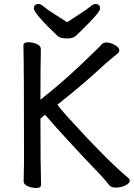

<svg xmlns="http://www.w3.org/2000/svg" viewBox="-20 -922 670 959"><path d="M161 17Q141 17 119.5 8.5Q98 0 98 -17L100 -112Q100 -589 97 -695Q97 -711 122 -711Q142 -711 163 -702.5Q184 -694 184 -677Q182 -588 182 -424Q285 -505 380 -595Q475 -685 485 -697.5Q495 -710 513 -710Q530 -710 553 -697.5Q576 -685 576 -670Q576 -662 565.5 -653Q555 -644 535 -628Q515 -612 451.5 -554Q388 -496 273 -404Q268 -404 268 -400Q268 -393 326 -329Q513 -123 622 -32Q628 -27 628 -20Q628 -6 605.5 4.5Q583 15 559 15Q533 15 524 1Q507 -21 485 -45Q303 -235 205 -349L182 -330Q182 -111 185 1Q185 17 161 17ZM315 -730Q283 -730 270 -740Q149 -855 149 -880Q149 -902 173 -902Q183 -902 199 -888.5Q215 -875 249 -853.5Q283 -832 315 -811Q347 -832 380.5 -853.5Q414 -875 430 -888.5Q446 -902 456 -902Q480 -902 480 -880Q480 -860 392 -775Q372 -756 359 -743Q346 -730 315 -730Z"/></svg>

Font: LXGW WenKai TC
Style: Bold
Weight: 700
Designer: LXGW / Fontworks Inc.
Foundry: LXGW / Fontworks Inc.
Version: Version 1.330;April 28, 2024